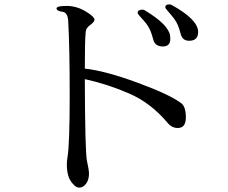

<svg xmlns="http://www.w3.org/2000/svg" viewBox="-20 -800 1040 876"><path d="M757 -623Q757 -588 723.5 -588Q690 -588 681 -614L672 -644Q662 -678 635 -707Q608 -736 608 -740V-742Q608 -756 632 -756Q636 -756 642 -752Q748 -688 756 -638Q757 -630 757 -623ZM884 -654Q884 -614 843 -614Q815 -614 806 -640L797 -670Q788 -701 761 -731.5Q734 -762 734 -766Q734 -780 752 -780Q756 -780 762 -778Q884 -711 884 -654ZM266 -746Q238 -750 238 -761.5Q238 -773 283.5 -773Q329 -773 370 -748.5Q411 -724 411 -710Q411 -700 391.5 -686Q372 -672 371 -654Q367 -616 367 -487Q460 -477 608 -422.5Q756 -368 807 -329Q828 -313 828 -264Q828 -216 791 -216Q764 -216 745 -239Q668 -331 568 -374Q468 -417 367 -439Q368 -104 377 -64.5Q386 -25 386 -8Q386 30 362 49Q353 56 340 56Q327 56 311 37Q285 9 285 -49Q285 -67 288 -83Q298 -143 298 -366Q298 -589 291 -707Q288 -743 266 -746Z"/></svg>

Font: Sawarabi Mincho
Style: Regular
Weight: 400
Version: Version 1.00